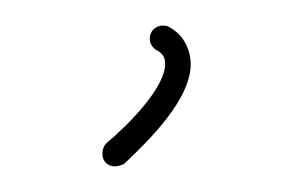

<svg xmlns="http://www.w3.org/2000/svg" viewBox="-20 -250 229 150"><path d="M70 -120C72 -120 75 -121 77 -122C96 -140 129 -172 129 -200C129 -209 125 -222 112 -229C110 -230 109 -230 107 -230C102 -230 97 -226 97 -220C97 -216 99 -213 102 -211C108 -208 109 -204 109 -200C109 -182 82 -154 63 -138C61 -136 60 -133 60 -130C60 -124 64 -120 70 -120Z"/></svg>

Font: Mistral SingleLine Outline
Style: Regular
Weight: 300
Designer: François Chastanet, Élisa Garzelli, Anais Alves, Morgane Autin
Foundry: institut supérieur des arts et du design Toulouse / isdaT
Version: Version 1.000;Glyphs 3.3 (3337)